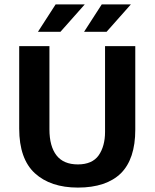

<svg xmlns="http://www.w3.org/2000/svg" viewBox="-20 -839 701 870"><path d="M67 -256V-630H204V-253C204 -201 215 -162 236 -135C257 -108 289 -94 333 -94C376 -94 408 -108 427 -135C446 -162 456 -198 456 -241V-630H593V-251C593 -163 571 -97 528 -54C484 -11 419 11 333 11C250 11 185 -11 138 -54C91 -97 67 -165 67 -256ZM364 -819 254 -695H152L232 -819ZM573 -819 463 -695H361L441 -819Z"/></svg>

Font: Holmes&Hills Bold
Style: Bold
Weight: 500
Designer: Noopur Datye, Girish Dalvi, Yashodeep Gholap, Pallavi Karambelkar
Foundry: Ek Type
Version: ""